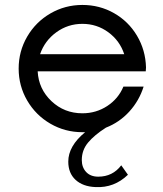

<svg xmlns="http://www.w3.org/2000/svg" viewBox="-20 -530 667 784"><path d="M576.2 -254.9 575.2 -238.8H133.8Q137.7 -166.5 190.2 -116.9Q242.7 -67.4 316.4 -67.4Q372.6 -67.4 418 -97.2Q463.4 -127 483.9 -176.3H566.4Q548.3 -118.7 508.1 -74.5Q467.8 -30.3 412.6 -8.8Q365.2 21.5 339.6 52.2Q314 83 314 123.5Q314 153.3 331.8 172.4Q349.6 191.4 381.3 191.4Q439.9 191.4 475.1 145L502.4 183.6Q446.3 237.8 370.1 233.9Q318.8 231.9 288.8 204.6Q258.8 177.2 258.8 129.9Q258.8 66.4 327.6 9.8H316.4Q245.6 9.8 185.8 -24.9Q126 -59.6 91.1 -119.4Q56.2 -179.2 56.2 -250Q56.2 -320.8 91.1 -380.6Q126 -440.4 185.8 -475.1Q245.6 -509.8 316.4 -509.8Q386.7 -509.8 445.6 -476.3Q504.4 -442.9 539.3 -384.3Q574.2 -325.7 576.2 -254.9ZM143.6 -308.6H487.3Q469.2 -363.8 422.4 -398.2Q375.5 -432.6 316.4 -432.6Q257.3 -432.6 210 -398.2Q162.6 -363.8 143.6 -308.6Z"/></svg>

Font: Now
Style: Regular
Weight: 400
Designer: Alfredo Marco Pradil
Foundry: Alfredo Marco Pradil
Version: Version 1.002;PS 001.002;hotconv 1.0.88;makeotf.lib2.5.64775